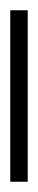

<svg xmlns="http://www.w3.org/2000/svg" viewBox="129 -80 74 374"><g transform="rotate(-90 166.0 107.0)"><path d="M-1 90V124H333V90Z"/></g></svg>

Font: Noto Sans Devanagari Condensed ExtraLight
Style: Regular
Weight: 200
Width: 3
Designer: Jelle Bosma - Monotype Design Team
Foundry: Monotype Imaging Inc.
Version: Version 2.004